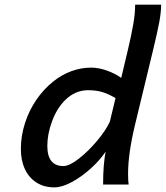

<svg xmlns="http://www.w3.org/2000/svg" viewBox="-20 -790 710 822"><path d="M635.7 -577.1 557.6 -253.9Q528.3 -131.3 528.3 -46.4Q528.3 -14.2 530.8 0H421.4Q421.4 -84.5 432.1 -140.6Q408.2 -104.5 369.1 -69.1Q330.1 -33.7 287.8 -10.7Q245.6 12.2 212.4 12.2Q168.9 12.2 136.5 -8.3Q104 -28.8 86.7 -65.9Q69.3 -103 69.3 -152.3Q69.3 -207.5 86.7 -262Q104 -316.4 135.7 -362.8Q167.5 -409.2 209 -441.9Q245.1 -470.7 286.4 -485.6Q327.6 -500.5 370.1 -500.5Q402.3 -500.5 437.3 -488Q472.2 -475.6 499 -456.5L526.9 -573.7Q542.5 -639.6 550.5 -685.8Q558.6 -731.9 558.6 -770H669.9Q669.9 -737.8 661.6 -693.8Q653.3 -649.9 635.7 -577.1ZM356.9 -403.8Q301.3 -403.8 258.3 -360.8Q223.1 -325.7 202.9 -270.8Q182.6 -215.8 182.6 -165.5Q182.6 -79.1 251.5 -79.1Q276.9 -79.1 317.4 -110.6Q357.9 -142.1 395.8 -187.3Q433.6 -232.4 450.2 -269L474.6 -370.1Q442.4 -388.7 416.7 -396.2Q391.1 -403.8 356.9 -403.8Z"/></svg>

Font: Lesson One Medium
Style: Italic
Weight: 500
Italic angle: -14°
Designer: But Ko, Victor Gaultney, Annie Olsen, Julie Remington, Don Collingsworth, Eric Hays, Becca Hirsbrunner
Version: Version 1.100